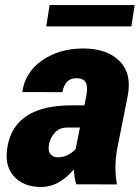

<svg xmlns="http://www.w3.org/2000/svg" viewBox="-20 -730 553 760"><path d="M209 -107.4Q248 -107.4 279.3 -139.6L296.4 -225.1H247.1Q216.8 -225.6 198.2 -206.1Q179.7 -186.5 174.3 -160.2Q168.9 -133.8 179.2 -120.6Q189.5 -107.4 209 -107.4ZM263.2 -313H314L321.8 -350.6Q328.6 -387.2 319.3 -403.8Q310.1 -420.4 282.2 -420.4Q236.8 -420.4 227.1 -365.2L69.3 -365.7L68.4 -368.7Q81.1 -446.3 148.4 -492.2Q215.8 -538.1 309.6 -538.1Q403.3 -538.1 453.1 -488.3Q502.9 -438.5 485.4 -349.6L445.8 -150.4Q429.7 -71.3 442.9 0L281.7 -0.5Q273.4 -28.8 272.5 -59.6Q213.4 10.3 142.1 10.3Q70.8 9.8 33.2 -34.2Q-4.9 -78.1 10.7 -155.3Q42 -313 263.2 -313ZM500 -625.5H163.1L176.3 -710H513.2Z"/></svg>

Font: Roboto-BlackItalic
Style: Italic
Weight: 900
Italic angle: -12°
Designer: Google
Version: Version 1.100141; 2013